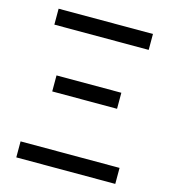

<svg xmlns="http://www.w3.org/2000/svg" viewBox="-109 -822 813 911"><g transform="rotate(15 297.5 -366.5)"><path d="M54.9 0V-78.6H541.1V0ZM138.6 -346.4V-425.1H457V-346.4ZM66.3 -655.2V-733.4H529.7V-655.2Z"/></g></svg>

Font: Noto Sans TC
Style: Regular
Weight: 100
Designer: Ryoko NISHIZUKA 西塚涼子 (kana, bopomofo & ideographs); Paul D. Hunt (Latin, Greek & Cyrillic); Sandoll Communications 산돌커뮤니
Foundry: Adobe
Version: Version 2.004;hotconv 1.0.118;makeotfexe 2.5.65603